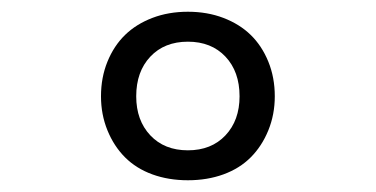

<svg xmlns="http://www.w3.org/2000/svg" viewBox="-20 -760 640 327"><path d="M300 -453Q267 -453 239.5 -463Q212 -473 193 -492Q174 -511 163 -538Q152 -565 152 -596Q152 -628 163 -655Q174 -682 193 -700.5Q212 -719 239.5 -729.5Q267 -740 300 -740Q333 -740 360.5 -729.5Q388 -719 407 -700.5Q426 -682 437 -655Q448 -628 448 -596Q448 -565 437 -538Q426 -511 407 -492Q388 -473 360.5 -463Q333 -453 300 -453ZM300 -504Q340 -504 364 -529.5Q388 -555 388 -596Q388 -638 364 -663.5Q340 -689 300 -689Q260 -689 236 -663.5Q212 -638 212 -596Q212 -555 236 -529.5Q260 -504 300 -504Z"/></svg>

Font: Maple Mono Normal NL Light
Style: Regular
Weight: 300
Monospace: yes
Designer: subframe7536
Version: Version 7.000